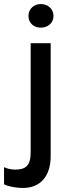

<svg xmlns="http://www.w3.org/2000/svg" viewBox="-51 -734 340 951"><path d="M151 -597C187 -597 214 -621 214 -655C214 -689 187 -714 151 -714C116 -714 90 -689 90 -655C90 -621 115 -597 151 -597ZM63 197C146 197 200 142 200 39V-520H101V20C101 86 76 106 26 106C4 106 -14 102 -31 94V179C-3 192 35 197 63 197Z"/></svg>

Font: Fixel Display Medium
Style: Regular
Weight: 500
Designer: AlfaBravo + MacPaw
Foundry: Kyrylo Tkachov, Marchela Mozhyna, Serhii Makarenko, Maria Weinstein, Zakhar Kryvoshyya
Version: Version 1.211